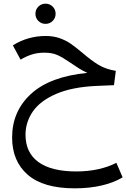

<svg xmlns="http://www.w3.org/2000/svg" viewBox="-20 -660 688 1046"><path d="M648 306Q603 334 536 350Q469 366 387 366Q216 366 131 292Q46 218 46 89Q46 -54 149 -148.5Q252 -243 456 -263Q431 -274 407.5 -289Q384 -304 364 -318Q322 -347 293 -360Q264 -373 222 -373Q184 -373 153 -363Q122 -353 92 -335L50 -413Q132 -464 229 -464Q272 -464 306.5 -451.5Q341 -439 366.5 -421Q392 -403 428 -373Q478 -330 517 -306.5Q556 -283 611 -274L601 -196L507 -192Q372 -186 285 -148Q198 -110 158.5 -52Q119 6 119 74Q119 172 189.5 223Q260 274 396 274Q460 274 516 261.5Q572 249 614 227ZM173 -585Q173 -608 189 -624Q205 -640 228 -640Q251 -640 267 -624Q283 -608 283 -585Q283 -562 267 -546Q251 -530 228 -530Q205 -530 189 -546Q173 -562 173 -585Z"/></svg>

Font: FiraGOUPP
Style: Medium
Weight: 400
Designer: bBox Type
Foundry: bBox Type GmbH
Version: Version 1.001